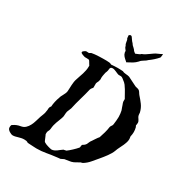

<svg xmlns="http://www.w3.org/2000/svg" viewBox="-207 -1045 1120 1194"><g transform="rotate(30 353.5 -448.5)"><path d="M254.9 -608.9Q253.9 -610.4 251.2 -614.5Q248.5 -618.7 245.6 -623.8Q242.7 -628.9 240 -633.1Q237.3 -637.2 235.8 -638.7Q235.8 -639.2 235.1 -639.4Q234.4 -639.6 231.2 -640.1Q228 -640.6 221.7 -640.9Q215.3 -641.1 204.6 -641.1Q202.6 -641.6 197.3 -643.1Q191.9 -644.5 186.5 -646.7Q181.2 -648.9 176.8 -651.6Q172.4 -654.3 172.4 -657.2Q172.4 -663.6 176.3 -666.3Q180.2 -668.9 186 -673.3Q191.4 -676.8 195.8 -676.8L213.9 -675.8Q213.9 -675.8 215.8 -677Q217.8 -678.2 220.2 -679.7Q222.7 -681.2 224.9 -682.4Q227.1 -683.6 228 -683.6Q236.8 -685.5 250.2 -686.8Q263.7 -688 278.8 -688.7Q293.9 -689.5 308.3 -689.5Q322.8 -689.5 333 -689.5Q347.2 -689.5 354.2 -688.2Q361.3 -687 369.1 -682.6Q381.3 -683.6 392.8 -684.3Q404.3 -685.1 415.5 -685.1Q425.3 -685.1 435.1 -684.6Q444.8 -684.1 453.6 -683.6Q459.5 -680.2 465.8 -679Q472.2 -677.7 478.5 -677.2Q484.9 -676.8 491.2 -676Q497.6 -675.3 503.4 -673.3L567.9 -641.1Q568.4 -640.6 571.5 -639.9Q574.7 -639.2 578.4 -638.2Q582 -637.2 585.2 -636.5Q588.4 -635.7 588.9 -635.3Q594.7 -633.3 598.4 -630.1Q602.1 -627 604.7 -622.8Q607.4 -618.7 609.9 -614.5Q612.3 -610.4 615.7 -606.4Q634.8 -585.4 650.6 -564Q666.5 -542.5 673.3 -513.7Q673.3 -512.7 673.6 -509.8Q673.8 -506.8 674.1 -503.2Q674.3 -499.5 674.8 -496.3Q675.3 -493.2 675.8 -492.7Q677.2 -486.8 680.4 -481.9Q683.6 -477.1 686.8 -472.2Q689.9 -467.3 692.1 -462.4Q694.3 -457.5 694.3 -451.2Q694.3 -447.3 693.6 -441.2Q692.9 -435.1 691.9 -432.6Q692.9 -430.7 694.3 -427Q695.8 -423.3 696.8 -422.4Q698.7 -414.1 700 -406Q701.2 -397.9 701.2 -389.6Q701.2 -381.3 700 -372.6Q698.7 -363.8 696.8 -355.5Q696.8 -355.5 697.3 -353Q697.8 -350.6 698 -347.7Q698.2 -344.7 698.7 -342Q699.2 -339.4 699.2 -338.9V-337.9Q699.2 -326.2 695.6 -314.2Q691.9 -302.2 686.8 -290.8Q681.6 -279.3 675.8 -268.1Q669.9 -256.8 665.5 -246.6L659.7 -231.4Q655.8 -220.7 648.9 -208.7Q642.1 -196.8 633.5 -185.1Q625 -173.3 616.2 -162.4Q607.4 -151.4 599.6 -142.1Q582 -121.6 564.5 -100.6Q546.9 -79.6 522.9 -64.9Q522 -64 516.6 -62.7Q511.2 -61.5 510.3 -61.5L472.2 -40.5Q457.5 -34.2 442.4 -32.7Q427.2 -31.2 411.1 -27.8L389.2 -17.1Q388.2 -17.1 383.3 -16.6Q378.4 -16.1 373 -15.6Q367.7 -15.1 363 -14.4Q358.4 -13.7 357.9 -13.7Q327.1 -10.3 294.7 -4.4Q262.2 1.5 228 1.5Q224.1 1.5 214.8 1Q205.6 0.5 195.3 0Q185.1 -0.5 176 -1Q167 -1.5 164.1 -1.5Q155.8 -7.3 149.2 -8.3Q142.6 -9.3 134.3 -9.3Q123.5 -9.3 113.8 -7.1Q104 -4.9 94.7 -2.2Q85.4 0.5 76.7 2.7Q67.9 4.9 59.1 4.9Q53.7 4.9 46.6 2.2Q39.6 -0.5 33 -4.9Q26.4 -9.3 21.7 -15.1Q17.1 -21 17.1 -27.8Q17.1 -29.3 17.1 -32.7Q17.1 -36.1 17.8 -39.6Q18.6 -43 19.8 -45.7Q21 -48.3 23.4 -48.8Q46.9 -65.4 73.2 -69.3Q92.8 -72.3 105.5 -84Q118.2 -95.7 126.5 -112.1Q134.8 -128.4 140.1 -146.7Q145.5 -165 150.4 -180.7Q154.3 -191.9 159.4 -204.3Q164.6 -216.8 165.5 -229Q167.5 -235.4 167.5 -240.5Q167.5 -245.6 167.7 -250.2Q168 -254.9 169.7 -259.8Q171.4 -264.6 176.8 -270.5Q177.7 -287.1 181.9 -306.4Q186 -325.7 192.4 -341.3Q193.8 -349.1 197.8 -356.7Q201.7 -364.3 205.8 -372.1Q210 -379.9 213.4 -387.7Q216.8 -395.5 217.8 -403.8Q218.8 -414.6 219 -426.3Q219.2 -438 220 -449.7Q220.7 -461.4 222.4 -472.9Q224.1 -484.4 228 -495.1Q231.9 -508.3 236.6 -521.2Q241.2 -534.2 245.4 -547.4Q249.5 -560.5 252.2 -574.5Q254.9 -588.4 254.9 -603ZM232.9 -104Q233.4 -103.5 235.4 -99.1Q237.3 -94.7 240 -88.4Q242.7 -82 245.4 -75.7Q248 -69.3 250 -64.9Q251.5 -60.5 257.1 -57.1Q262.7 -53.7 269.8 -50.8Q276.9 -47.9 284.7 -45.7Q292.5 -43.5 298.3 -42Q299.8 -42 305.7 -40.5Q306.6 -40 307.6 -40Q308.6 -39.6 311.5 -39.6Q320.3 -39.6 329.1 -43.5Q337.9 -47.4 346.2 -53.2Q354.5 -59.1 362.1 -65.4Q369.6 -71.8 377 -76.2Q377.9 -76.2 380.6 -76.7Q383.3 -77.1 386.5 -77.9Q389.6 -78.6 392.3 -79.3Q395 -80.1 396 -80.1Q402.8 -85 411.1 -92Q419.4 -99.1 427.7 -106.9Q436 -114.7 443.4 -122.3Q450.7 -129.9 456.1 -136.2Q458.5 -138.7 459 -142.1Q459.5 -145.5 459.7 -149.2Q460 -152.8 460.9 -156.2Q461.9 -159.7 465.3 -162.1Q473.6 -166.5 478 -170.7Q482.4 -174.8 485.1 -179.4Q487.8 -184.1 489.7 -189.7Q491.7 -195.3 495.6 -202.6Q498 -205.6 503.2 -213.4Q508.3 -221.2 513.9 -229.7Q519.5 -238.3 524.9 -245.8Q530.3 -253.4 533.2 -255.9Q540 -275.9 546.4 -298.3Q552.7 -320.8 555.2 -341.3Q555.7 -345.2 557.9 -348.6Q560.1 -352.1 562.3 -355.2Q564.5 -358.4 566.2 -361.6Q567.9 -364.7 567.9 -368.2Q569.8 -382.8 571.3 -397Q572.8 -411.1 572.8 -423.8Q572.8 -436 571.3 -446.8Q569.8 -457.5 567.9 -467.3Q566.9 -469.7 565.2 -474.9Q563.5 -480 561 -486.3Q558.6 -493.7 556.2 -500.5Q553.7 -507.3 552.2 -511.2Q551.8 -511.7 550.8 -516.6Q550.3 -518.6 549.8 -521V-539.6Q548.8 -541 543.2 -551Q537.6 -561 531.2 -572.5Q524.9 -584 519.3 -593.3Q513.7 -602.5 512.7 -603Q504.4 -617.7 493.9 -627.2Q483.4 -636.7 472.2 -644.5Q464.4 -650.4 458 -650.4H440.9Q435.5 -651.9 429.2 -654.5Q422.9 -657.2 416.3 -660.2Q409.7 -663.1 402.8 -665.3Q396 -667.5 390.1 -667.5Q381.3 -667.5 377.7 -664.3Q374 -661.1 372.8 -656.5Q371.6 -651.9 371.3 -646Q371.1 -640.1 369.1 -635.3Q369.1 -633.3 366.9 -628.4Q364.7 -623.5 364.3 -622.6Q363.8 -621.1 362.8 -616.2Q361.8 -611.3 360.6 -605.5Q359.4 -599.6 358.6 -594.5Q357.9 -589.4 357.9 -587.9Q357.4 -586.9 357.4 -582Q357.4 -578.6 357.7 -574Q357.9 -569.3 357.9 -568.4Q356.9 -567.4 356 -562.7Q355 -558.1 355 -555.7Q354.5 -555.2 353 -552Q351.6 -548.8 349.9 -545.2Q348.1 -541.5 346.9 -538.1Q345.7 -534.7 345.7 -533.7V-503.4Q345.7 -502.9 344.2 -501Q342.8 -499 340.8 -496.6Q338.9 -494.1 337.2 -492.2Q335.4 -490.2 335.4 -489.7Q335 -488.8 334.5 -487.5Q334 -486.3 333.5 -485.4Q332.5 -483.9 332 -482.4Q322.3 -441.4 310.8 -402.6Q299.3 -363.8 290.5 -322.8L277.8 -291.5Q276.4 -285.2 275.9 -279.3Q275.4 -273.4 275.1 -267.6Q274.9 -261.7 274.2 -255.9Q273.4 -250 271 -244.1Q266.1 -229.5 261.7 -218.8Q257.3 -208 253.7 -197.8Q250 -187.5 247.3 -176Q244.6 -164.6 243.2 -147.9Q242.2 -138.2 237.5 -130.6Q232.9 -123 232.9 -114.3ZM389.2 -828.6Q385.3 -834 383.5 -839.8Q381.8 -845.7 380.9 -852.1Q379.9 -857.9 378.9 -863.5Q377.9 -869.1 374 -874L372.1 -894.5Q373 -897.9 377.4 -898.9Q381.8 -899.9 384.3 -902.3L392.6 -897.9L406.2 -878.4Q408.7 -874.5 411.6 -871.3Q414.6 -868.2 418 -864.7Q420.4 -861.8 422.1 -858.6Q423.8 -855.5 427.2 -852.1Q431.6 -847.7 437.3 -843Q442.9 -838.4 446.8 -833Q449.2 -827.1 454.6 -823.5Q460 -819.8 464.4 -815.9Q477.1 -821.8 485.6 -824.7Q494.1 -827.6 500.5 -834.5Q512.7 -838.9 523.4 -845.7Q534.2 -852.5 544.4 -860.1Q554.7 -867.7 565.2 -874.8Q575.7 -881.8 587.9 -886.7Q594.7 -890.1 601.8 -893.1Q608.9 -896 616.2 -900.4Q616.2 -892.6 615.2 -886Q614.3 -879.4 612.8 -874Q599.6 -858.9 585 -845.9Q570.3 -833 554.7 -821.8Q549.3 -815.9 543.2 -812Q537.1 -808.1 531 -804.2Q524.9 -800.3 519.3 -796.1Q513.7 -792 509.3 -785.6Q495.6 -771 480.2 -761.7Q464.8 -752.4 443.4 -741.7L439 -746.1Q426.8 -755.9 417.5 -766.1Q408.2 -776.4 405.3 -789.6L404.3 -801.8Q400.9 -807.1 395.5 -813.5Q390.1 -819.8 389.2 -828.6Z"/></g></svg>

Font: IM FELL English
Style: Italic
Weight: 400
Italic angle: -18°
Designer: Igino Marini
Foundry: Igino Marini
Version: 3.00